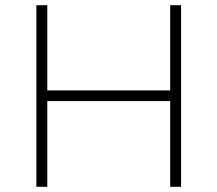

<svg xmlns="http://www.w3.org/2000/svg" viewBox="-20 -719 836 739"><path d="M120 -699H162V-371H635V-699H677V0H635V-330H162V0H120Z"/></svg>

Font: Argentum Sans ExtraLight
Style: Regular
Weight: 275
Designer: Julieta Ulanovsky (Modified by Cristiano Sobral)
Foundry: Julieta Ulanovsky
Version: Version 1.000; ttfautohint (v1.5.65-e2d9)